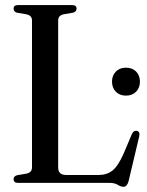

<svg xmlns="http://www.w3.org/2000/svg" viewBox="-20 -720 577 756"><path d="M267.5 -670 229.5 -663.5Q209 -658.5 209 -639.5V-60.5Q209 -31 240.5 -31H369Q401 -31 423.2 -48.8Q445.5 -66.5 468 -118L499 -191.5Q505.5 -207 518.5 -205Q532.5 -201.5 528 -182.5L486.5 -7.5Q480.5 15.5 466.5 15.5Q456 15.5 443.8 7.8Q431.5 0 410 0H50.5Q33.5 0 33.5 -14.5Q33.5 -26 47 -30L85 -36.5Q106 -41.5 106 -60.5V-639.5Q106 -658.5 85 -663.5L47 -670Q33.5 -674 33.5 -685.5Q33.5 -700 50.5 -700H264.5Q281.5 -700 281.5 -685.5Q281.5 -674 267.5 -670ZM476 -343.5Q451 -343.5 436 -359Q421 -374.5 421 -398.5Q421 -422.5 436 -438Q451 -453.5 476 -453.5Q501 -453.5 516 -438.2Q531 -423 531 -398.5Q531 -374.5 516 -359Q501 -343.5 476 -343.5Z"/></svg>

Font: Fraunces 144pt S050
Style: Regular
Weight: 400
Version: Version 1.000; ttfautohint (v1.8.3)